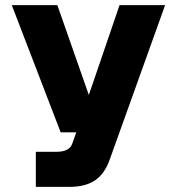

<svg xmlns="http://www.w3.org/2000/svg" viewBox="-20 -730 691 750"><path d="M120 0V-137H200Q253 -137 263 -171L278 -213H217L26 -710H204L327 -359L447 -710H625L408 -105Q388 -50 350.5 -25Q313 0 251 0Z"/></svg>

Font: Geist ExtBd
Style: Regular
Weight: 400
Designer: Basement.studio, Andrés Briganti, Mateo Zaragoza
Foundry: Basement.studio, Vercel, Andrés Briganti, Guido Ferreyra, Mateo Zaragoza
Version: Version 1.401